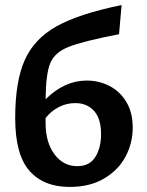

<svg xmlns="http://www.w3.org/2000/svg" viewBox="-20 -731 580 758"><path d="M504 -227Q504 -167 476 -113.5Q448 -60 391.5 -26.5Q335 7 255 7Q152 7 96 -57Q40 -121 40 -265Q40 -409 77.5 -493.5Q115 -578 204 -627.5Q293 -677 460 -711L450 -596Q306 -568 251 -546Q196 -524 178.5 -482Q161 -440 160 -339Q234 -413 323 -413Q370 -413 411.5 -392Q453 -371 478.5 -329Q504 -287 504 -227ZM379 -201Q379 -263 351 -293.5Q323 -324 277 -324Q243 -324 212.5 -308.5Q182 -293 160 -265V-245Q160 -169 195 -122Q230 -75 285 -75Q334 -75 356.5 -111.5Q379 -148 379 -201Z"/></svg>

Font: Ysabeau Infant
Style: Bold
Weight: 700
Designer: Christian Thalmann (Catharsis Fonts)
Version: Version 0.003